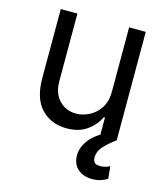

<svg xmlns="http://www.w3.org/2000/svg" viewBox="-113 -632 807 933"><g transform="rotate(15 290.5 -165.5)"><path d="M420.5 -223V-545.5H504.3V0H420.5V-92.3H414.8Q395.6 -50.8 355.1 -21.8Q314.6 7.1 252.8 7.1Q176.1 7.1 126.4 -43.7Q76.7 -94.5 76.7 -198.9V-545.5H160.5V-204.5Q160.5 -144.9 194.1 -109.4Q227.6 -73.9 279.8 -73.9Q311.1 -73.9 343.6 -89.8Q376.1 -105.8 398.3 -138.8Q420.5 -171.9 420.5 -223ZM437.5 213.1Q393.8 213.1 365.2 189.1Q336.6 165.1 336.6 119.3Q336.6 79.9 366.1 41Q395.6 2.1 465.9 -29.8L504.3 0Q472.3 23.4 447.1 49.7Q421.9 76 421.9 108Q421.9 123.9 429.7 133Q437.5 142 458.8 142Q474.8 142 487.2 137.8Q499.6 133.5 507.1 129.3L512.8 191.8Q501.1 199.2 482.1 206.1Q463.1 213.1 437.5 213.1Z"/></g></svg>

Font: Inter Alia
Style: Regular
Weight: 400
Designer: Rasmus Andersson (Latin, Greek, Cyrillic etc.) and Evan from Shavian.info (Shavian, old style figures)
Foundry: Shavian.info
Version: Version 0.001;git-37ab20767